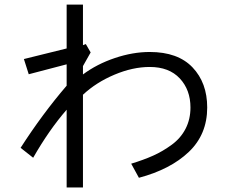

<svg xmlns="http://www.w3.org/2000/svg" viewBox="-20 -790 1040 851"><path d="M347.7 -497.1V-460Q409.2 -505.9 488.8 -532.7Q568.4 -559.6 643.6 -559.6Q768.6 -559.6 833.5 -491.2Q898.4 -422.9 898.4 -313.5Q898.4 -194.3 816.9 -116.7Q735.4 -39.1 595.7 -2L561.5 -64.5Q616.2 -81.1 658.7 -100.1Q701.2 -119.1 741.2 -148.4Q781.2 -177.7 802.7 -219.7Q824.2 -261.7 824.2 -313.5Q824.2 -391.6 776.9 -442.4Q729.5 -493.2 643.6 -493.2Q568.4 -493.2 487.3 -459Q406.2 -424.8 347.7 -370.1V41H275.4V-303.7Q197.3 -213.9 127 -90.8L71.3 -134.8Q168 -285.2 275.4 -410.2V-504.9L107.4 -460.9L85.9 -528.3L275.4 -575.2V-769.5H347.7V-589.8L360.4 -594.7L381.8 -557.6Z"/></svg>

Font: Gothic A1
Style: Regular
Weight: 400
Designer: HanYang I&C Co.,Ltd.
Foundry: HanYang I&C Co.,Ltd.
Version: Version 2.50